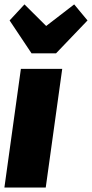

<svg xmlns="http://www.w3.org/2000/svg" viewBox="-32 -844 414 864"><path d="M301.8 -824.2 361.8 -752 220.2 -604H109.9L11.2 -752L78.1 -824.2L175.8 -727.1ZM248 -534.2 173.8 0H-12.2L62 -534.2Z"/></svg>

Font: Fira Sans Compressed Heavy
Style: Italic
Weight: 900
Width: 3
Italic angle: -8°
Designer: Carrois Corporate & Edenspiekermann AG
Foundry: Carrois Corporate GbR & Edenspiekermann AG
Version: Version 4.203;PS 004.203;hotconv 1.0.88;makeotf.lib2.5.64775